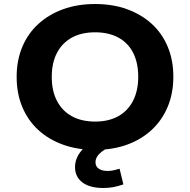

<svg xmlns="http://www.w3.org/2000/svg" viewBox="-20 -736 947 957"><path d="M454 11Q366 11 294 -15Q222 -41 170.5 -88.5Q119 -136 91 -203Q63 -270 63 -353Q63 -435 91 -502Q119 -569 171 -616.5Q223 -664 294.5 -690Q366 -716 454 -716Q542 -716 613.5 -690Q685 -664 736.5 -617Q788 -570 816 -503Q844 -436 844 -354Q844 -271 816 -204Q788 -137 736.5 -89Q685 -41 613.5 -15Q542 11 454 11ZM454 -130Q521 -130 569 -156.5Q617 -183 643 -233.5Q669 -284 669 -353Q669 -423 643.5 -473Q618 -523 569.5 -549Q521 -575 454 -575Q386 -575 338 -548.5Q290 -522 264 -472.5Q238 -423 238 -352Q238 -283 264 -233Q290 -183 338.5 -156.5Q387 -130 454 -130ZM495 201Q427 201 390.5 173Q354 145 354 97Q354 53 385 16Q416 -21 473 -45L521 0Q501 9 486.5 20.5Q472 32 464 45Q456 58 456 73Q456 94 472.5 105Q489 116 515 116Q532 116 546 113Q560 110 576 105L595 183Q569 192 546 196.5Q523 201 495 201Z"/></svg>

Font: Nunito Sans 10pt SemiExpanded ExtraBold
Style: Regular
Weight: 800
Width: 6
Designer: Vernon Adams
Foundry: Vernon Adams
Version: Version 3.101;gftools[0.9.27]